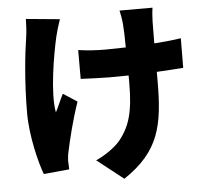

<svg xmlns="http://www.w3.org/2000/svg" viewBox="-58 -868 1117 1015"><g transform="rotate(-5 500.0 -360.0)"><path d="M295 -786 116 -803C115 -774 114 -736 109 -706C96 -625 79 -471 79 -306C79 -183 116 -38 139 22L275 9C274 -7 273 -26 273 -37C273 -48 276 -72 280 -88C293 -149 317 -249 350 -344L276 -392C261 -363 244 -321 231 -297C211 -398 247 -603 268 -695C273 -717 285 -758 295 -786ZM377 -615V-462C430 -460 486 -457 527 -457L631 -458V-419C631 -264 608 -188 549 -116C519 -81 464 -45 421 -26L561 84C753 -44 781 -179 781 -418V-464C835 -467 884 -470 922 -473L923 -630C885 -624 835 -619 781 -615L782 -730C783 -753 784 -779 788 -804H613C617 -788 623 -755 625 -730C627 -703 629 -657 629 -607L523 -605C470 -605 429 -608 377 -615Z"/></g></svg>

Font: Noto Sans HK Black
Style: Regular
Weight: 900
Designer: Ryoko NISHIZUKA 西塚涼子 (kana, bopomofo & ideographs); Paul D. Hunt (Latin, Greek & Cyrillic); Sandoll Communications 산돌커뮤니
Foundry: Adobe
Version: Version 2.004;hotconv 1.0.118;makeotfexe 2.5.65603